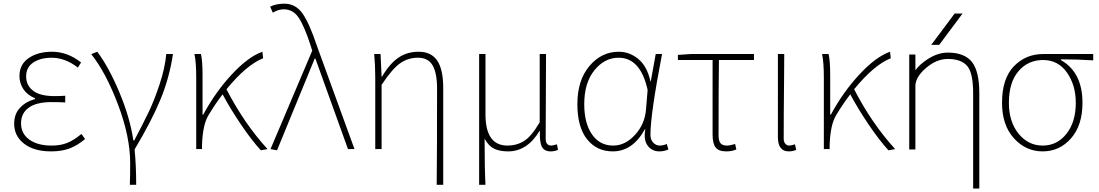

<svg xmlns="http://www.w3.org/2000/svg" viewBox="-20 -827 6096 1065"><path d="M262.7 12.7Q168.9 12.7 113.8 -29.8Q58.6 -72.3 58.6 -140.6Q58.6 -195.3 91.8 -230Q125 -264.6 173.8 -277.3V-282.2Q132.8 -298.8 110.4 -331.5Q87.9 -364.3 87.9 -405.3Q87.9 -469.7 139.2 -504.9Q190.4 -540 268.6 -540Q354.5 -540 429.7 -480.5L412.1 -452.1Q340.8 -506.8 266.6 -506.8Q205.1 -506.8 165 -480.5Q125 -454.1 125 -403.3Q125 -353.5 163.6 -323.7Q202.1 -293.9 282.2 -293.9Q314.5 -293.9 341.8 -295.9V-258.8Q310.5 -260.7 265.6 -260.7Q182.6 -260.7 139.6 -230Q96.7 -199.2 96.7 -142.6Q96.7 -85.9 142.6 -52.7Q188.5 -19.5 266.6 -19.5Q315.4 -19.5 352.5 -34.2Q389.6 -48.8 431.6 -84L452.1 -55.7Q407.2 -18.6 364.3 -2.9Q321.3 12.7 262.7 12.7Z M735.4 198.2H700.2Q702.1 147.5 702.1 78.1Q702.1 -68.4 634.8 -246.6Q567.4 -424.8 486.3 -526.4L519.5 -540Q584 -454.1 642.6 -314Q701.2 -173.8 719.7 -47.9H724.6Q774.4 -142.6 805.2 -206.5Q835.9 -270.5 865.7 -360.8Q895.5 -451.2 902.3 -527.3H939.5Q919.9 -397.5 871.6 -278.8Q823.2 -160.2 726.6 2Q735.4 91.8 735.4 198.2Z M1463.9 0 1426.8 6.8Q1375 -49.8 1315.4 -138.2Q1255.9 -226.6 1214.8 -303.7Q1176.8 -254.9 1136.7 -188.5Q1104.5 -135.7 1100.6 -24.4V0H1068.4V-396.5Q1068.4 -481.4 1058.6 -527.3H1094.7Q1103.5 -490.2 1103.5 -409.2V-191.4H1107.4Q1174.8 -316.4 1266.1 -414.6Q1357.4 -512.7 1435.5 -540L1439.5 -503.9Q1346.7 -466.8 1236.3 -332Q1333 -143.6 1463.9 0Z M1516.6 6.8 1480.5 0 1711.9 -545.9 1703.1 -574.2Q1668 -682.6 1636.7 -729Q1605.5 -775.4 1553.7 -775.4Q1524.4 -775.4 1493.2 -756.8L1478.5 -790Q1511.7 -806.6 1556.6 -806.6Q1620.1 -806.6 1658.2 -752Q1696.3 -697.3 1737.3 -574.2L1946.3 0H1910.2L1729.5 -502H1725.6Z M2438.5 198.2H2402.3Q2404.3 21.5 2404.3 -334Q2404.3 -422.9 2379.4 -464.8Q2354.5 -506.8 2298.8 -506.8Q2242.2 -506.8 2198.2 -475.1Q2154.3 -443.4 2096.7 -356.4V0H2061.5V-396.5Q2061.5 -463.9 2055.7 -527.3H2090.8L2096.7 -401.4H2098.6Q2142.6 -475.6 2190.9 -507.8Q2239.3 -540 2301.8 -540Q2372.1 -540 2405.3 -490.7Q2438.5 -441.4 2438.5 -338.9Z M2637.7 198.2V-527.3H2672.9V-192.4Q2672.9 -19.5 2794.9 -19.5Q2845.7 -19.5 2886.7 -44.9Q2927.7 -70.3 2973.6 -148.4V-527.3H3008.8Q3006.8 -209 3006.8 -58.6Q3006.8 -19.5 3038.1 -19.5Q3045.9 -19.5 3069.3 -26.4L3075.2 3.9Q3057.6 12.7 3035.2 12.7Q2999 12.7 2985.8 -12.7Q2972.7 -38.1 2974.6 -100.6H2972.7Q2904.3 12.7 2798.8 12.7Q2752 12.7 2721.2 -2Q2690.4 -16.6 2668 -57.6Q2668 108.4 2672.9 198.2Z M3378.9 12.7Q3290 12.7 3236.3 -54.7Q3182.6 -122.1 3182.6 -249Q3182.6 -381.8 3249.5 -460.9Q3316.4 -540 3412.1 -540Q3471.7 -540 3520.5 -500Q3569.3 -460 3587.9 -376H3589.8L3617.2 -527.3H3652.3Q3587.9 -192.4 3587.9 -79.1Q3587.9 -52.7 3603 -36.1Q3618.2 -19.5 3640.6 -19.5Q3657.2 -19.5 3678.7 -28.3L3687.5 2Q3664.1 12.7 3637.7 12.7Q3595.7 12.7 3572.3 -19.5Q3548.8 -51.8 3559.6 -109.4H3556.6Q3489.3 12.7 3378.9 12.7ZM3381.8 -19.5Q3448.2 -19.5 3502.9 -79.6Q3557.6 -139.6 3563.5 -221.7L3572.3 -328.1Q3533.2 -506.8 3411.1 -506.8Q3333 -506.8 3276.9 -437Q3220.7 -367.2 3220.7 -249Q3220.7 -143.6 3263.7 -81.5Q3306.6 -19.5 3381.8 -19.5Z M4008.8 12.7Q3966.8 12.7 3949.7 -8.8Q3932.6 -30.3 3932.6 -81.1V-494.1H3740.2V-522.5L3811.5 -527.3H4162.1V-494.1H3967.8Q3965.8 -353.5 3965.8 -75.2Q3965.8 -45.9 3976.6 -32.7Q3987.3 -19.5 4011.7 -19.5Q4029.3 -19.5 4057.6 -28.3L4064.5 2Q4041 12.7 4008.8 12.7Z M4355.5 12.7Q4294.9 12.7 4294.9 -66.4V-527.3H4330.1Q4330.1 -472.7 4329.1 -378.4Q4328.1 -284.2 4327.6 -206.5Q4327.1 -128.9 4327.1 -58.6Q4327.1 -40 4335.9 -29.8Q4344.7 -19.5 4358.4 -19.5Q4367.2 -19.5 4389.6 -26.4L4396.5 3.9Q4378.9 12.7 4355.5 12.7Z M4945.3 0 4908.2 6.8Q4856.4 -49.8 4796.9 -138.2Q4737.3 -226.6 4696.3 -303.7Q4658.2 -254.9 4618.2 -188.5Q4585.9 -135.7 4582 -24.4V0H4549.8V-396.5Q4549.8 -481.4 4540 -527.3H4576.2Q4585 -490.2 4585 -409.2V-191.4H4588.9Q4656.2 -316.4 4747.6 -414.6Q4838.9 -512.7 4917 -540L4920.9 -503.9Q4828.1 -466.8 4717.8 -332Q4814.5 -143.6 4945.3 0Z M5189.5 -578.1H5145.5L5275.4 -752H5319.3ZM5057.6 -437.5Q5084 -472.7 5128.9 -501Q5183.6 -535.2 5237.3 -535.2Q5330.1 -535.2 5371.1 -483.4Q5412.1 -431.6 5412.1 -310.5V218.8H5377.9V-310.5Q5377.9 -423.8 5344.2 -461.9Q5310.5 -500 5237.3 -500Q5174.8 -500 5116.2 -449.7Q5057.6 -399.4 5057.6 -349.6V2H5023.4V-524.4H5057.6Z M5538.1 -256.8Q5538.1 -390.6 5603.5 -459Q5668.9 -527.3 5766.6 -527.3H6043.9V-492.2Q5953.1 -498 5864.3 -498V-494.1Q5984.4 -425.8 5984.4 -256.8Q5984.4 -131.8 5920.9 -59.6Q5857.4 12.7 5763.7 12.7Q5669.9 12.7 5604 -60.1Q5538.1 -132.8 5538.1 -256.8ZM5947.3 -256.8Q5947.3 -354.5 5898.4 -424.3Q5849.6 -494.1 5765.6 -494.1Q5682.6 -494.1 5629.4 -432.1Q5576.2 -370.1 5576.2 -256.8Q5576.2 -151.4 5629.9 -85.4Q5683.6 -19.5 5763.7 -19.5Q5843.8 -19.5 5895.5 -85Q5947.3 -150.4 5947.3 -256.8Z"/></svg>

Font: Gen Shin Gothic ExtraLight
Style: Regular
Weight: 100
Designer: [Source Han Sans]
Ryoko NISHIZUKA  (kana & ideographs); Paul D. Hunt (Latin, Greek & Cyrillic); Wenlong ZHANG  (bopomofo
Version: Version 1.002.20150607